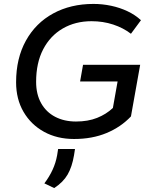

<svg xmlns="http://www.w3.org/2000/svg" viewBox="-20 -698 770 978"><path d="M357 10Q271 10 204.5 -26.5Q138 -63 100 -128Q62 -193 62 -279Q62 -401 112 -491Q162 -581 251 -629.5Q340 -678 456 -678Q502 -678 546.5 -668.5Q591 -659 630 -640.5Q669 -622 698 -595L647 -526Q608 -556 556.5 -573Q505 -590 446 -590Q364 -590 300 -553Q236 -516 200 -447Q164 -378 164 -281Q164 -218 189.5 -172.5Q215 -127 261 -103Q307 -79 367 -79Q428 -79 474.5 -97.5Q521 -116 555 -148L579 -283H388L403 -368H694L647 -105Q596 -51 523 -20.5Q450 10 357 10ZM256 260 206 236Q231 203 247.5 167.5Q264 132 271 93L276 61H362L357 93Q347 152 324.5 191Q302 230 256 260Z"/></svg>

Font: Gantari Medium
Style: Italic
Weight: 500
Italic angle: -10°
Designer: Anugrah Pasau
Foundry: Lafontype
Version: Version 1.000